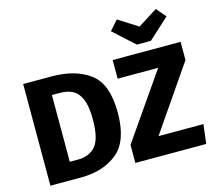

<svg xmlns="http://www.w3.org/2000/svg" viewBox="-127 -1104 1423 1264"><g transform="rotate(-15 585.0 -472.0)"><path d="M618 -350Q618 -157 522 -78.5Q426 0 273 0H65V-693H258Q421 -693 519.5 -619.5Q618 -546 618 -350ZM229 -574V-119H283Q364 -119 406 -169.5Q448 -220 448 -350Q448 -439 427 -488Q406 -537 370 -555.5Q334 -574 281 -574ZM1138 -569 837 -131H1143L1127 0H644V-123L951 -566H675V-693H1138ZM1092 -879 951 -750H855L713 -879L770 -944L903 -860L1036 -944Z"/></g></svg>

Font: FiraGOUPP
Style: Bold
Weight: 700
Designer: bBox Type
Foundry: bBox Type GmbH
Version: Version 1.001